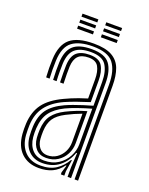

<svg xmlns="http://www.w3.org/2000/svg" viewBox="-138 -789 673 869"><g transform="rotate(20 199.0 -354.5)"><path d="M328.5 0V-456.5Q328.5 -524.3 301.3 -559.2Q274.2 -594.1 201 -594.1Q137 -594.1 102.7 -568.7Q68.4 -543.3 65.6 -476.1Q64.7 -453.7 64.9 -432.8Q65 -411.8 66.3 -389.9H49.7Q48.2 -414.2 48 -434.4Q47.7 -454.5 48.7 -476.7Q51.6 -546.7 87.5 -577.2Q123.3 -607.6 201 -607.6Q257.3 -607.6 288.7 -590.1Q320.1 -572.6 332.8 -538.9Q345.4 -505.2 345.4 -456.5V0ZM169.9 -32.8Q208.6 -32.8 236.4 -51Q264.3 -69.3 279.4 -97.7Q294.5 -126.2 294.5 -156.3V-328.1Q263.2 -319.3 230.8 -308Q198.3 -296.7 176.3 -286.1Q132.9 -264.9 111.4 -236Q89.8 -207 86.5 -158.3Q85.7 -146.2 86 -136.6Q86.2 -127 87.1 -115.7Q91.1 -77.3 112.3 -55Q133.5 -32.8 169.9 -32.8ZM173 -47.1Q142.3 -47.1 124.4 -66.5Q106.5 -86 103.8 -117.8Q103 -127 102.9 -136.9Q102.7 -146.7 103.2 -156.7Q105.6 -202.3 125.2 -228.2Q144.8 -254.1 182.4 -272.9Q206.6 -284.9 229.1 -293.7Q251.5 -302.5 277.4 -310V-155.2Q277.4 -127.2 264.7 -102.5Q251.9 -77.7 228.5 -62.4Q205.1 -47.1 173 -47.1ZM174.7 -60.2Q199.7 -60.2 219 -73.1Q238.3 -86 249.4 -107.4Q260.5 -128.8 260.5 -154V-291.6Q242.3 -284.9 225.1 -277.3Q208 -269.7 189 -260Q153 -241.5 137.4 -218.1Q121.7 -194.7 120.1 -155.9Q119.7 -146.3 119.9 -137.1Q120 -127.8 120.7 -119.1Q122.8 -93.6 136.8 -76.9Q150.9 -60.2 174.7 -60.2ZM157.7 7.3Q105.7 7.3 73.5 -23.7Q41.3 -54.8 36.5 -112.6Q35.5 -125.2 35.4 -137.3Q35.3 -149.3 35.9 -162.7Q39.3 -220.2 67.3 -258.3Q95.4 -296.4 157.5 -325.5Q172.4 -332.5 187.6 -339Q202.9 -345.4 220.8 -351.9Q238.8 -358.3 261 -365.1V-456.5Q261 -495 248.3 -517.6Q235.6 -540.1 201 -540.1Q166.7 -540.1 150.5 -523.2Q134.3 -506.2 132.9 -471.8Q132.4 -459.2 132.4 -436.5Q132.3 -413.8 133.5 -389.9H116.6Q115.6 -412.4 115.6 -435.1Q115.6 -457.8 116 -472.9Q117.9 -516.2 138.8 -534.9Q159.8 -553.5 201 -553.5Q246.4 -553.5 262.1 -527.2Q277.9 -500.9 277.9 -456.5V-353.7Q246.4 -343.9 216.3 -333.2Q186.2 -322.4 163.8 -312.5Q110.1 -288.1 82.6 -251.8Q55.1 -215.5 52.8 -161.6Q52.5 -149.7 52.5 -137.9Q52.4 -126.1 53.4 -113.7Q57.4 -63.6 85.7 -34.8Q114 -6 161.7 -6Q206.2 -6 235.5 -25.1Q264.9 -44.2 283.6 -77.2H287.6L279.1 -21.3V0H262.5L262.2 -9.8L273.1 -46H269.8Q249.1 -17.9 221.8 -5.3Q194.5 7.3 157.7 7.3ZM294.8 0.1V-46.8L298.7 -115.3H294.7Q279.2 -71.6 246.3 -45.5Q213.5 -19.4 165.4 -19.4Q124.9 -19.5 99.4 -44.7Q73.9 -69.9 70.3 -114.6Q69.4 -126.4 69.3 -137.3Q69.2 -148.1 69.7 -160.4Q72.3 -212.8 96 -244.5Q119.7 -276.2 170.2 -299.4Q185.3 -306.3 206.1 -314Q226.9 -321.6 249.9 -329Q272.9 -336.4 295 -342.5V-456.5Q295 -507.9 275.6 -537.5Q256.3 -567 201 -567Q150.7 -567 126 -545.4Q101.2 -523.9 99.1 -473.2Q98.6 -458.3 98.6 -435.7Q98.5 -413 100 -389.9H83.2Q81.9 -411.6 81.7 -434.5Q81.6 -457.4 82.3 -473.5Q84.6 -530.3 112.4 -555.5Q140.2 -580.7 201 -580.7Q264.3 -580.7 288 -548.9Q311.6 -517.1 311.6 -456.5V0.1ZM220.3 -702.8V-717.3H296.6V-702.8ZM105.9 -645V-659.5H182.2V-645ZM105.9 -673.9V-688.4H182.2V-673.9ZM105.9 -702.8V-717.3H182.2V-702.8ZM220.3 -645V-659.5H296.6V-645ZM220.3 -673.9V-688.4H296.6V-673.9Z"/></g></svg>

Font: Big Shoulders Inline Text SC Thin
Style: Regular
Weight: 100
Designer: Patric King
Foundry: XO Type Co
Version: Version 2.002